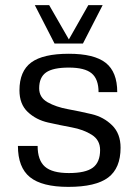

<svg xmlns="http://www.w3.org/2000/svg" viewBox="-20 -720 541 750"><path d="M133 -375Q133 -339 166 -320.5Q199 -302 245.5 -293.5Q292 -285 338.5 -274Q385 -263 418 -230.5Q451 -198 451 -143Q451 -63 402.5 -26.5Q354 10 247 10Q144 10 97 -28Q50 -66 50 -150H127Q127 -94 155.5 -69Q184 -44 249 -44Q314 -44 342.5 -65Q371 -86 371 -134Q371 -173 338.5 -193.5Q306 -214 260 -222.5Q214 -231 167.5 -241.5Q121 -252 88.5 -282.5Q56 -313 56 -367Q56 -442 102 -476Q148 -510 249 -510Q348 -510 393 -474.5Q438 -439 438 -360H365Q365 -411 338 -433.5Q311 -456 249 -456Q187 -456 160 -437Q133 -418 133 -375ZM193 -550 116 -700H172L249 -566L325 -700H381L304 -550Z"/></svg>

Font: Fivo Sans Modern
Style: Regular
Weight: 400
Designer: Alexander Slobzheninov
Foundry: Alexander Slobzheninov
Version: 1.0